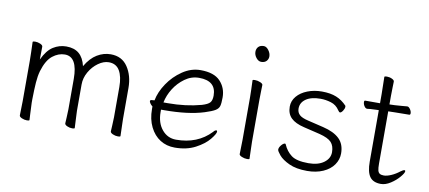

<svg xmlns="http://www.w3.org/2000/svg" viewBox="-66 -927 2623 1174"><g transform="rotate(10 1246.0 -340.0)"><path d="M574 -431Q542 -431 509 -407.5Q476 -384 454.5 -346.5Q433 -309 433 -268V-105Q433 -102 436 -39L438 1Q438 6 423 6Q406 6 391 -1Q376 -8 376 -17L378 -54Q380 -90 380 -105V-293Q380 -431 301 -431Q261 -431 225 -402.5Q189 -374 168 -304Q159 -272 156 -231Q153 -190 152 -127V-105Q152 -100 155 -37Q157 -7 157 1Q157 6 142 6Q125 6 109.5 -1Q94 -8 94 -17L96 -105V-356L95 -409L93 -472Q93 -477 108 -477Q125 -477 140.5 -470Q156 -463 156 -454L155 -374Q183 -434 220.5 -457.5Q258 -481 301 -481Q351 -481 380.5 -456Q410 -431 422 -380Q453 -433 493 -457Q533 -481 577 -481Q647 -481 683 -427Q719 -373 719 -297V-105L720 -67L722 1Q722 6 707 6Q690 6 674.5 -1Q659 -8 659 -17L661 -54Q663 -90 663 -105V-293Q663 -357 641.5 -394Q620 -431 574 -431Z M1060 -36Q1193 -36 1275 -122Q1285 -135 1294 -135Q1296 -135 1297.5 -133Q1299 -131 1299 -128Q1299 -114 1270.5 -79Q1242 -44 1188 -15.5Q1134 13 1060 13Q1009 13 969.5 -12Q930 -37 906.5 -84.5Q883 -132 883 -195V-211Q873 -219 867.5 -227.5Q862 -236 862 -241Q862 -249 876 -249L889 -250Q899 -303 934.5 -356Q970 -409 1023 -445Q1076 -481 1135 -481Q1219 -481 1257.5 -440Q1296 -399 1296 -340Q1296 -303 1291 -286Q1286 -269 1267 -257.5Q1248 -246 1204 -232Q1106 -201 956 -201H938V-186Q938 -119 972.5 -77.5Q1007 -36 1060 -36ZM971 -247Q1084 -247 1179 -273Q1216 -284 1228 -298Q1240 -312 1240 -341Q1240 -387 1213.5 -410Q1187 -433 1134 -433Q1086 -433 1046 -404Q1006 -375 980 -333.5Q954 -292 945 -247Z M1490 -595Q1473 -595 1459 -612.5Q1445 -630 1445 -650Q1445 -669 1456.5 -681Q1468 -693 1490 -693Q1506 -693 1520 -674.5Q1534 -656 1534 -636Q1534 -619 1522.5 -607Q1511 -595 1490 -595ZM1472 -479Q1489 -479 1505.5 -472Q1522 -465 1522 -457Q1522 -436 1521 -421L1520 -368V-105L1521 -67L1523 1Q1523 5 1509 5Q1492 5 1475.5 -2Q1459 -9 1459 -17L1461 -105V-368L1460 -417L1458 -475Q1458 -479 1472 -479Z M1710 -356Q1710 -392 1734 -420.5Q1758 -449 1799 -465Q1840 -481 1888 -481Q1942 -481 1978.5 -466Q2015 -451 2044 -420Q2045 -419 2045 -414Q2045 -402 2035.5 -388Q2026 -374 2018 -374Q2016 -374 2013 -376.5Q2010 -379 2006 -385Q1986 -416 1952.5 -426Q1919 -436 1888 -436Q1830 -436 1797.5 -413.5Q1765 -391 1765 -354Q1765 -330 1781 -315Q1797 -300 1837 -291L1933 -268Q2000 -252 2034.5 -219Q2069 -186 2069 -128Q2069 -90 2046.5 -57.5Q2024 -25 1981 -6Q1938 13 1882 13Q1814 13 1770 -7.5Q1726 -28 1706 -52Q1686 -76 1686 -85Q1686 -98 1698.5 -113Q1711 -128 1721 -128Q1725 -128 1726 -124Q1743 -84 1775.5 -59.5Q1808 -35 1882 -35Q1942 -35 1977.5 -61Q2013 -87 2013 -126Q2013 -165 1993 -187Q1973 -209 1918 -223L1818 -247Q1763 -260 1736.5 -286Q1710 -312 1710 -356Z M2198 -427Q2187 -425 2179 -425H2178Q2168 -425 2160 -437.5Q2152 -450 2152 -463Q2152 -472 2158 -472H2250V-528L2248 -635Q2248 -640 2263 -640Q2280 -640 2295 -633Q2310 -626 2310 -617Q2310 -596 2309 -581L2308 -528V-475L2341 -476Q2369 -478 2388.5 -479.5Q2408 -481 2417 -482H2418Q2427 -482 2436 -469Q2445 -456 2445 -444Q2445 -434 2438 -434Q2378 -434 2352 -433L2308 -432V-108Q2308 -79 2311.5 -65.5Q2315 -52 2324 -46.5Q2333 -41 2349 -41Q2368 -41 2394.5 -52.5Q2421 -64 2445 -83Q2461 -95 2469 -95Q2474 -95 2474 -89Q2474 -78 2452.5 -52.5Q2431 -27 2400 -7Q2369 13 2340 13Q2292 13 2271 -16.5Q2250 -46 2250 -110V-429H2240Q2221 -429 2198 -427Z"/></g></svg>

Font: JyunsaiKaai Light
Style: Regular
Weight: 300
Designer: Fontworks Inc.
Version: Version 0.030;April 7, 2024;FontCreator 14.0.0.2901 64-bit